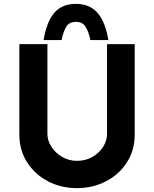

<svg xmlns="http://www.w3.org/2000/svg" viewBox="-20 -964 796 992"><path d="M225 -272Q225 -237 246 -205Q267 -173 301.5 -153Q336 -133 377 -133Q422 -133 457 -153Q492 -173 512.5 -205Q533 -237 533 -272V-736H676V-269Q676 -188 636 -125.5Q596 -63 528 -27.5Q460 8 377 8Q295 8 227.5 -27.5Q160 -63 120 -125.5Q80 -188 80 -269V-736H225ZM372 -944Q443 -944 483.5 -898Q524 -852 540 -757H447Q438 -800 422.5 -825.5Q407 -851 372 -851Q337 -851 322 -825.5Q307 -800 298 -757H205Q222 -855 262 -899.5Q302 -944 372 -944Z"/></svg>

Font: Synthetic
Style: Bold
Weight: 700
Designer: Santiago Orozco
Foundry: Typemade
Version: Version 2.000; ttfautohint (v1.8.4.7-5d5b)